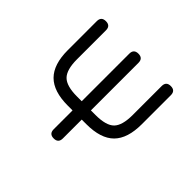

<svg xmlns="http://www.w3.org/2000/svg" viewBox="-152 -865 1065 1065"><g transform="rotate(45 380.5 -332.5)"><path d="M345 -36V-184H308Q196 -184 143 -237Q90 -290 90 -402V-629Q90 -665 126 -665Q162 -665 162 -629V-402Q162 -320 194 -288Q226 -256 308 -256H345V-629Q345 -665 381 -665Q417 -665 417 -629V-256H453Q536 -256 567.5 -288Q599 -320 599 -402V-629Q599 -665 635 -665Q671 -665 671 -629V-402Q671 -290 618.5 -237Q566 -184 453 -184H417V-36Q417 0 381 0Q345 0 345 -36Z"/></g></svg>

Font: Jura SemiBold
Style: Regular
Weight: 600
Designer: Daniel Johnson, Alexei Vanyashin
Foundry: Daniel Johnson
Version: Version 5.103